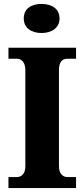

<svg xmlns="http://www.w3.org/2000/svg" viewBox="-20 -957 429 977"><path d="M192 -789C241 -789 283 -814 283 -863C283 -914 241 -937 192 -937C140 -937 101 -914 101 -863C101 -814 140 -789 192 -789ZM23 0H367V-56H323C300 -56 280 -73 280 -111V-600C280 -643 297 -658 323 -658H367V-714H23V-658H66C87 -658 109 -643 109 -600V-109C109 -71 87 -56 66 -56H23Z"/></svg>

Font: Noto Serif Devanagari SemiCondensed ExtraBold
Style: Regular
Weight: 800
Width: 4
Designer: Universal Thirst, Indian Type Foundry and the Monotype Design Team
Foundry: Monotype Imaging Inc.
Version: Version 2.004